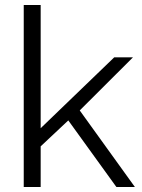

<svg xmlns="http://www.w3.org/2000/svg" viewBox="-20 -750 570 770"><path d="M446.8 0 253.9 -267.1 143.1 -163.1V0H75.2V-730H143.1V-235.8L438 -520H513.2L299.8 -307.1L521 0Z"/></svg>

Font: Rawline
Style: Regular
Weight: 400
Designer: Matt McInerney, Pablo Impallari, Rodrigo Fuenzalida
Foundry: Matt McInerney, Pablo Impallari, Rodrigo Fuenzalida
Version: Version 4.020;PS 004.020;hotconv 1.0.88;makeotf.lib2.5.64775